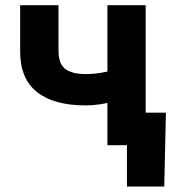

<svg xmlns="http://www.w3.org/2000/svg" viewBox="-20 -549 654 726"><path d="M304.2 -150.4Q183.6 -150.4 119.9 -200.9Q56.2 -251.5 56.2 -354V-529.3H201.2V-356.9Q201.2 -308.6 226.3 -288.8Q251.5 -269 304.2 -269Q342.3 -269 378.9 -276.9Q415.5 -284.7 457.5 -299.3V-180.7Q439.9 -173.3 414.1 -166.3Q388.2 -159.2 359.6 -154.8Q331.1 -150.4 304.2 -150.4ZM386.2 0V-529.3H530.8V0ZM460 156.2V0H418V-123H607.4L601.1 156.2Z"/></svg>

Font: Inter 24pt
Style: Bold
Weight: 700
Designer: Rasmus Andersson
Foundry: rsms
Version: Version 4.001;git-66647c0bb